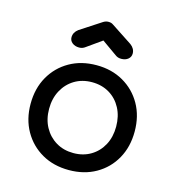

<svg xmlns="http://www.w3.org/2000/svg" viewBox="-115 -879 904 982"><g transform="rotate(15 337.5 -388.5)"><path d="M338 4Q257 4 195 -31.5Q133 -67 97.5 -129.5Q62 -192 62 -273Q62 -355 97.5 -417.5Q133 -480 195 -515.5Q257 -551 338 -551Q418 -551 480 -515.5Q542 -480 577.5 -417.5Q613 -355 613 -273Q613 -192 578 -129.5Q543 -67 481 -31.5Q419 4 338 4ZM338 -86Q390 -86 430 -110Q470 -134 492.5 -176Q515 -218 515 -273Q515 -328 492.5 -370.5Q470 -413 430 -437Q390 -461 338 -461Q286 -461 246 -437Q206 -413 183 -370.5Q160 -328 160 -273Q160 -218 183 -176Q206 -134 246 -110Q286 -86 338 -86ZM227 -615Q205 -615 190.5 -626.5Q176 -638 176 -656Q176 -682 200 -700L312 -773Q325 -781 338 -781Q346 -781 352 -779.5Q358 -778 365 -773L476 -700Q500 -682 500 -656Q500 -638 486 -626.5Q472 -615 450 -615Q440 -615 432.5 -617.5Q425 -620 417 -626L338 -682L259 -626Q245 -615 227 -615Z"/></g></svg>

Font: Comfortaa
Style: Bold
Weight: 700
Designer: Johan Aakerlund
Foundry: Johan Aakerlund
Version: Version 3.104; ttfautohint (v1.8.1.43-b0c9)